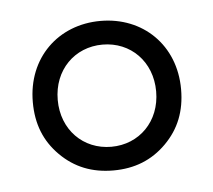

<svg xmlns="http://www.w3.org/2000/svg" viewBox="-32 -753 341 307"><g transform="rotate(-5 139.0 -600.0)"><path d="M20 -600C20 -565 31 -537 54 -514C77 -491 105 -480 139 -480C173 -480 201 -491 224 -514C247 -537 258 -565 258 -600C258 -671 207 -720 139 -720C71 -720 20 -671 20 -600ZM60 -600C60 -648 94 -682 139 -682C184 -682 218 -648 218 -600C218 -552 184 -518 139 -518C94 -518 60 -552 60 -600Z"/></g></svg>

Font: Jost
Style: Regular
Weight: 400
Version: Version 3.710